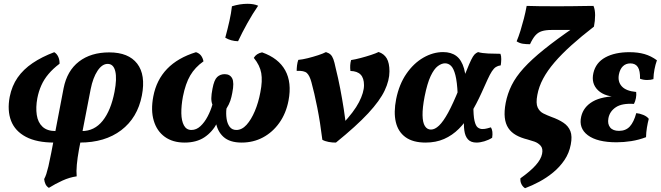

<svg xmlns="http://www.w3.org/2000/svg" viewBox="-20 -741 3476 1010"><path d="M237.1 247.2Q224.9 239.6 219.4 227.7Q213.8 215.8 212.3 201Q218.9 188.6 223.6 174.4Q228.3 160.2 234.6 134.4Q240.8 108.6 249.4 63.8L314.6 -277Q332.7 -368.7 395.4 -417.1Q458 -465.4 554.9 -465.4Q656.1 -465.4 701.7 -406.2Q747.3 -347 726.3 -238.3Q703.3 -121 617.6 -56Q532 9 399.5 9L410.2 -51.5Q476.8 -51.5 520.1 -105.7Q563.4 -159.8 582.4 -258Q595.8 -327.3 586.4 -366.1Q577.1 -404.9 546.4 -404.9Q517.1 -404.9 493 -368.5Q468.9 -332.1 456.9 -271.8L395.4 45.6Q387.4 89.6 384.1 125.6Q380.9 161.6 383.4 186.6Q345.8 191.9 308.3 209Q270.7 226.1 237.1 247.2ZM265.7 9Q173.2 9 116.2 -21.2Q59.2 -51.4 38.3 -105.4Q17.5 -159.4 31 -231.5Q42.5 -289.4 72.7 -332.9Q103 -376.3 151.6 -409.1Q200.1 -441.9 265.4 -466.5Q279.1 -458.3 286.5 -442Q293.8 -425.7 293.3 -405.8Q258.9 -379.8 235.2 -351.6Q211.4 -323.5 197.4 -291.9Q183.3 -260.4 176.3 -224Q167.5 -176.1 173.4 -136.6Q179.3 -97 203.7 -74.3Q228 -51.5 273.3 -51.5Z M951.1 9Q888.8 9 846.9 -21.2Q805 -51.5 788.8 -106.3Q772.5 -161 786.5 -234.1Q819.7 -407.5 1011 -466.5Q1028.2 -460.9 1037.6 -448.5Q1046.9 -436 1050.4 -418.3Q1006 -387 980.8 -344.1Q955.7 -301.3 942.2 -232.9Q933.3 -184.9 933.9 -145.1Q934.6 -105.3 947.6 -81.3Q960.6 -57.3 987 -57.3Q1012.8 -57.3 1034.3 -77.2Q1055.8 -97.1 1072.1 -128.1Q1088.4 -159.1 1097.4 -190.9Q1091.4 -204.9 1091.6 -224.5Q1091.8 -244.2 1097.8 -274.7Q1106.3 -320.6 1122.4 -335.8Q1138.6 -350.9 1161.9 -350.9Q1189.7 -350.9 1201.3 -328.9Q1212.9 -306.9 1201.9 -252.3Q1197.9 -230 1191.6 -211.1Q1185.3 -192.2 1171.2 -169.6Q1168.2 -142.9 1171.9 -116.9Q1175.6 -91 1188.1 -74.1Q1200.7 -57.3 1223.4 -57.3Q1252.3 -57.3 1276.9 -84.3Q1301.4 -111.4 1320.5 -156.5Q1339.6 -201.7 1349.5 -255.2Q1361.5 -315.4 1354.3 -356.5Q1347.1 -397.6 1315.1 -436.6Q1328.2 -459.4 1358.6 -465.6Q1445 -435.1 1480.4 -370.9Q1515.8 -306.8 1497.7 -211.8Q1484.7 -144.3 1449.2 -94.6Q1413.7 -44.9 1363.1 -18Q1312.5 9 1251.2 9Q1188.4 9 1155.3 -21.2Q1122.1 -51.4 1114.6 -103Q1107.1 -154.5 1119.2 -218.7L1160.6 -207.6Q1148.5 -143.4 1122.5 -94.6Q1096.5 -45.9 1054.7 -18.4Q1012.9 9 951.1 9ZM1232.3 -524.1Q1194.1 -525 1165 -542.8Q1178 -590.6 1187 -631.2Q1196.1 -671.9 1200.1 -708Q1242.4 -721 1281.8 -721Q1315.8 -721 1338 -710.9Q1308.8 -668.7 1281.3 -619.3Q1253.7 -569.8 1232.3 -524.1Z M1971.7 -467.5Q2000.2 -458 2014.5 -433.8Q2028.7 -409.5 2028.7 -365.5Q2028.7 -318.2 2003.5 -264.8Q1978.4 -211.4 1916.8 -145Q1855.2 -78.6 1747.2 9Q1729 9.5 1708.9 5.7Q1688.8 1.9 1675.7 -5.7Q1664.5 -97.2 1648.9 -175.6Q1633.3 -254 1618.3 -308.2Q1608.8 -343.7 1594.2 -356.9Q1579.6 -370.2 1540.6 -368.2Q1540.6 -381.6 1542.6 -397.7Q1544.6 -413.8 1549.2 -426Q1571.4 -428 1599.3 -435Q1627.2 -442 1653.3 -450.5Q1679.4 -459 1694.6 -467Q1710.5 -462 1719.2 -453.7Q1727.9 -445.3 1733.7 -429.5Q1739.5 -413.8 1745.4 -384.7Q1759.1 -330 1769.7 -274.7Q1780.3 -219.4 1788.4 -167Q1796.5 -114.5 1801.1 -68.1L1780.6 -87.4Q1842.4 -152.8 1868.6 -203.8Q1894.8 -254.8 1894.8 -292.8Q1894.8 -330.2 1877.1 -348.5Q1859.5 -366.8 1823.4 -367.7Q1819.5 -398.3 1826.8 -425Q1849.5 -428.5 1877.6 -436Q1905.7 -443.4 1931.6 -451.9Q1957.4 -460.4 1971.7 -467.5Z M2218.8 9Q2152.5 9 2113.4 -19.2Q2074.3 -47.4 2062.2 -98.8Q2050.1 -150.1 2064 -220.3Q2080 -298.5 2118.1 -353.4Q2156.1 -408.4 2207 -437.7Q2258 -467 2310.9 -467Q2353.2 -467 2380.7 -446.4Q2408.1 -425.7 2421.1 -380.4Q2434.1 -335 2431.5 -258.6L2387.5 -246.6Q2384.6 -310.6 2375.6 -345.6Q2366.6 -380.6 2352.9 -394.3Q2339.2 -407.9 2320.9 -407.9Q2303.1 -407.9 2283.2 -393.3Q2263.3 -378.6 2245.4 -340.8Q2227.5 -302.9 2213.5 -232.6Q2202.1 -173.5 2202.8 -134.8Q2203.5 -96.1 2215.2 -77.8Q2226.9 -59.4 2247 -59.4Q2267.6 -59.4 2289.6 -80.4Q2311.7 -101.4 2337.4 -148.3Q2363 -195.2 2394.9 -274.1Q2420.1 -334.4 2434.7 -370.8Q2449.2 -407.3 2458.7 -426.5Q2468.2 -445.8 2475.9 -454.1Q2483.7 -462.4 2494.8 -467Q2515.1 -461 2548.9 -459.5Q2582.8 -458 2612.5 -458Q2617.1 -446.3 2616.8 -429.9Q2616.6 -413.4 2614.1 -397.2Q2599.1 -395.2 2588.4 -388.3Q2577.7 -381.3 2567.5 -365.7Q2557.3 -350.1 2544.7 -322.5Q2532.1 -295 2512.9 -252.2Q2486.3 -193.7 2457.3 -145.7Q2428.2 -97.8 2393.7 -63.3Q2359.1 -28.8 2316 -9.9Q2273 9 2218.8 9ZM2486.6 9Q2457 9 2441.7 -7.8Q2426.5 -24.5 2422.5 -55Q2418.4 -85.4 2421.8 -125.6L2470.3 -188.4Q2469.8 -132.7 2476.1 -105.6Q2482.4 -78.5 2493.4 -70.4Q2504.4 -62.2 2517.4 -62.2Q2530.9 -62.2 2542.5 -65.5Q2554 -68.7 2562.5 -71.1Q2574.5 -51.5 2568.9 -16.3Q2550.2 -4.4 2527.7 2.3Q2505.1 9 2486.6 9Z M2742 249Q2730.3 241.9 2723.2 228.1Q2716.1 214.3 2717.6 197Q2769.9 159.9 2798 128.3Q2826.1 96.8 2831.6 68.2Q2837.1 40.3 2824 25.6Q2810.9 10.9 2791.2 3.9Q2771.5 -3 2754.8 -7.4Q2719.8 -16 2694.4 -30.4Q2669 -44.8 2654 -67.3Q2639 -89.9 2635.4 -122.2Q2631.7 -154.6 2640.1 -199.6Q2649.5 -248.3 2671.6 -292.8Q2693.8 -337.4 2734.9 -382.7Q2776.1 -428.1 2841.8 -481Q2907.6 -534 3003.3 -599.5L3010.7 -583.4H2881Q2850.8 -583.4 2830.7 -577.1Q2810.6 -570.9 2796.6 -555.1Q2782.5 -539.4 2768 -508.4Q2747.1 -508.4 2730.3 -510.9Q2713.6 -513.4 2697.7 -523.5Q2708.2 -548.5 2717.8 -579.3Q2727.3 -610.1 2735.9 -643.4Q2744.5 -676.8 2750.5 -710Q2772.1 -709 2817.6 -708.5Q2863.1 -708 2913.9 -708Q2952.4 -708 2990.8 -708.5Q3029.1 -709 3059 -709.5Q3088.9 -710 3101.9 -710Q3110.5 -690.7 3110.5 -661Q3110.5 -631.2 3104.4 -601Q3037.9 -549.6 2985.9 -502.8Q2933.9 -456 2896.7 -412.6Q2859.5 -369.2 2837 -327.1Q2814.5 -285 2806.6 -241.4Q2798.2 -197.6 2808.3 -175.8Q2818.4 -154 2838.5 -144.1Q2858.6 -134.2 2881 -125.8Q2917.9 -112.8 2943.9 -95.4Q2969.9 -78 2980.5 -51.1Q2991 -24.2 2982.5 19.2Q2974 64.6 2949.3 101Q2924.6 137.4 2890.3 165.7Q2856 194 2817.4 214.7Q2778.8 235.4 2742 249Z M3223.3 7.5Q3122 7.5 3072.4 -29.5Q3022.9 -66.5 3037.5 -128.5Q3049.5 -178.9 3098.2 -207Q3146.8 -235.2 3237.7 -235.2L3242.3 -230.2Q3163.3 -230.2 3126.1 -265.9Q3088.9 -301.5 3101.5 -357Q3114 -411.5 3164.2 -439Q3214.4 -466.5 3291.2 -466.5Q3335.8 -466.5 3370.4 -456.5Q3404.9 -446.5 3435.7 -423.9Q3427.6 -401 3422.9 -376.4Q3418.1 -351.9 3417.2 -324.8Q3404.1 -320.2 3383.8 -320.2Q3363.5 -320.3 3346.8 -326.8Q3347.9 -368.2 3335.5 -387.8Q3323.1 -407.5 3295.8 -407.5Q3272.2 -407.5 3256.6 -392.4Q3241.1 -377.3 3235.6 -349Q3228.6 -311.1 3251.1 -286.6Q3273.5 -262.1 3326.5 -257.2Q3328.5 -241.9 3325.2 -225Q3321.9 -208 3314.9 -194.4Q3251.5 -198.5 3219.2 -176.6Q3186.9 -154.8 3180.4 -118.6Q3175 -88.9 3189.5 -70.8Q3204 -52.6 3236.1 -52.6Q3271.8 -52.6 3293 -75.6Q3314.2 -98.6 3327 -145.9Q3344.7 -144.4 3364 -136.5Q3383.3 -128.6 3392.8 -115.9Q3387.3 -95.5 3383.1 -69.9Q3378.9 -44.4 3378.4 -19.4Q3340.5 -5 3300.9 1.3Q3261.3 7.5 3223.3 7.5Z"/></svg>

Font: Vollkorn
Style: Italic
Weight: 400
Italic angle: -11°
Designer: Friedrich Althausen
Foundry: Friedrich Althausen
Version: Version 5.001